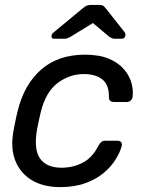

<svg xmlns="http://www.w3.org/2000/svg" viewBox="-20 -753 591 783"><path d="M225 10Q158 10 111 -17.5Q64 -45 43 -96.5Q22 -148 35 -220Q38 -235 43 -260Q48 -285 52 -300Q78 -408 147.5 -469Q217 -530 326 -530Q385 -530 424 -513.5Q463 -497 485.5 -470.5Q508 -444 516 -415Q524 -386 521 -360Q520 -350 513.5 -343.5Q507 -337 497 -337H445Q435 -337 429.5 -342Q424 -347 424 -358Q425 -407 397.5 -429Q370 -451 322 -451Q263 -451 214.5 -414Q166 -377 146 -295Q142 -279 138 -259.5Q134 -240 131 -225Q117 -142 144 -105.5Q171 -69 231 -69Q277 -69 316.5 -89Q356 -109 381 -158Q388 -170 393.5 -174.5Q399 -179 409 -179H460Q470 -179 474.5 -172.5Q479 -166 476 -156Q469 -131 451 -102Q433 -73 402.5 -47.5Q372 -22 328 -6Q284 10 225 10ZM201 -595Q189 -595 190 -606Q190 -614 199 -621L316 -718Q329 -729 336.5 -731Q344 -733 352 -733H382Q391 -733 397.5 -731Q404 -729 412 -718L488 -622Q493 -615 491 -607Q489 -595 476 -595H448Q442 -595 437 -597Q432 -599 427 -602L359 -659L266 -602Q260 -599 255 -597Q250 -595 243 -595Z"/></svg>

Font: Rubik
Style: Italic
Weight: 400
Italic angle: -12°
Designer: Hubert and Fischer
Foundry: Hubert and Fischer
Version: Version 2.300;gftools[0.9.30]